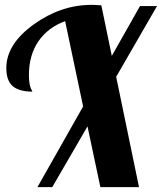

<svg xmlns="http://www.w3.org/2000/svg" viewBox="-20 -770 666 790"><path d="M552 0H393L340 -250L195 0H134L322 -332L248 -683Q177 -657 138 -600Q99 -543 99 -461Q99 -438 102 -423.5Q105 -409 109 -402Q113 -395 113 -393Q59 -393 32.5 -415.5Q6 -438 6 -490Q6 -588 118 -669Q230 -750 357 -750Q371 -750 397 -748L440 -540L556 -745H626L458 -454Z"/></svg>

Font: Lobster 1.4
Style: Regular
Weight: 400
Designer: Pablo Impallari
Foundry: Pablo Impallari. www.impallari.com
Version: Version 1.4